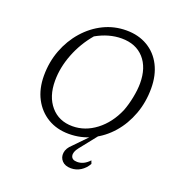

<svg xmlns="http://www.w3.org/2000/svg" viewBox="-148 -778 1014 1088"><g transform="rotate(20 359.0 -234.0)"><path d="M322 8Q249 8 194 -25Q139 -58 108 -117Q77 -176 77 -255Q77 -337 104.5 -409.5Q132 -482 181 -537.5Q230 -593 293.5 -624Q357 -655 430 -655Q503 -655 558 -622.5Q613 -590 643 -531Q673 -472 673 -393Q673 -310 646 -237Q619 -164 571 -109Q523 -54 459.5 -23Q396 8 322 8ZM326 -40Q402 -40 467.5 -90Q533 -140 570 -226Q585 -265 594.5 -313Q604 -361 604 -399Q604 -494 555 -548.5Q506 -603 420 -603Q343 -603 267 -560Q210 -493 178 -411Q146 -329 146 -249Q146 -154 195 -97Q244 -40 326 -40ZM400 187Q364 187 345.5 167Q327 147 330.5 118.5Q334 90 363 64L460 -36H483L402 66Q378 96 383.5 118.5Q389 141 421 141Q461 141 494 105L501 124Q484 154 457.5 170.5Q431 187 400 187Z"/></g></svg>

Font: Piazzolla SC Light
Style: Italic
Weight: 300
Italic angle: -11.3°
Designer: Juan Pablo del Peral
Foundry: Huerta Tipografica
Version: Version 1.330